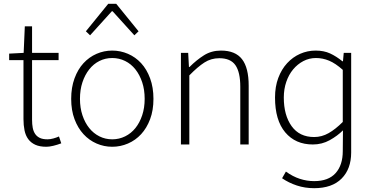

<svg xmlns="http://www.w3.org/2000/svg" viewBox="-20 -757 1953 1006"><path d="M223 12Q188 12 165 1.5Q142 -9 128 -28Q114 -47 108.5 -74Q103 -101 103 -133V-442H28V-476L104 -480L110 -619H148V-480H287V-442H148V-129Q148 -106 151.5 -87.5Q155 -69 164 -55.5Q173 -42 188.5 -34.5Q204 -27 229 -27Q243 -27 259.5 -31.5Q276 -36 289 -42L301 -6Q280 2 259 7Q238 12 223 12Z M568 12Q525 12 486 -5Q447 -22 417.5 -54Q388 -86 370.5 -132.5Q353 -179 353 -239Q353 -299 370.5 -346.5Q388 -394 417.5 -426Q447 -458 486 -475Q525 -492 568 -492Q611 -492 650.5 -475Q690 -458 719.5 -426Q749 -394 766.5 -346.5Q784 -299 784 -239Q784 -179 766.5 -132.5Q749 -86 719.5 -54Q690 -22 650.5 -5Q611 12 568 12ZM568 -27Q604 -27 635.5 -42.5Q667 -58 689.5 -86Q712 -114 725 -153Q738 -192 738 -239Q738 -287 725 -326Q712 -365 689.5 -393.5Q667 -422 635.5 -437.5Q604 -453 568 -453Q532 -453 501 -437.5Q470 -422 447.5 -393.5Q425 -365 412 -326Q399 -287 399 -239Q399 -192 412 -153Q425 -114 447.5 -86Q470 -58 501 -42.5Q532 -27 568 -27ZM430 -593 547 -737H589L706 -593L684 -572L570 -698H566L452 -572Z M928 0V-480H966L970 -406H973Q1010 -443 1049 -467.5Q1088 -492 1138 -492Q1213 -492 1248 -447Q1283 -402 1283 -308V0H1239V-302Q1239 -379 1213.5 -415.5Q1188 -452 1129 -452Q1086 -452 1051 -429.5Q1016 -407 972 -362V0Z M1626 229Q1578 229 1535.5 215Q1493 201 1458 177L1478 142Q1514 168 1551 180Q1588 192 1626 192Q1701 192 1738.5 150Q1776 108 1776 35L1777 -74Q1748 -45 1707.5 -22.5Q1667 0 1619 0Q1528 0 1474.5 -63.5Q1421 -127 1421 -246Q1421 -303 1438 -348.5Q1455 -394 1484.5 -426Q1514 -458 1552.5 -475Q1591 -492 1634 -492Q1677 -492 1709.5 -477Q1742 -462 1774 -436H1777L1781 -480H1820V42Q1820 128 1770 178.5Q1720 229 1626 229ZM1626 -39Q1666 -39 1702 -59.5Q1738 -80 1776 -118V-391Q1738 -425 1704.5 -439Q1671 -453 1635.5 -453Q1600 -453 1569.5 -437Q1539 -421 1516 -393.5Q1493 -366 1480 -328Q1467 -290 1467 -246Q1467 -153 1508 -96Q1549 -39 1626 -39Z"/></svg>

Font: Giro Light
Style: Regular
Weight: 300
Designer: Paul D. Hunt
Foundry: Adobe Systems Incorporated
Version: Version 1.000;PS 1.0;hotconv 1.0.88;makeotf.lib2.5.647800